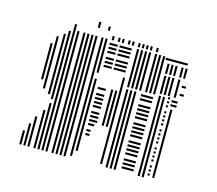

<svg xmlns="http://www.w3.org/2000/svg" viewBox="-82 -638 836 740"><g transform="rotate(15 335.5 -268.0)"><path d="M60 0H52V-56H60ZM76 0H68V-88H76ZM76 -264H68V-408H76ZM92 0H84V-120H92ZM92 -232H84V-440H92ZM116 0H108V-152H116ZM116 -216H108V-456H116ZM132 0H124V-184H132ZM132 -200H124V-472H132ZM148 0H140V-480H148ZM164 0H156V-480H164ZM188 0H180V-480H188ZM204 0H196V-480H204ZM220 0H212V-480H220ZM236 0H228V-480H236ZM260 -8H252V-480H260ZM276 -32H268V-320H276ZM276 -344H268V-480H276ZM304 -100H288V-108H304ZM304 -116H288V-124H304ZM312 -140H288V-148H312ZM320 -156H288V-164H320ZM320 -172H288V-180H320ZM320 -188H288V-196H320ZM320 -212H288V-220H320ZM320 -228H288V-236H320ZM320 -244H288V-252H320ZM320 -260H288V-268H320ZM320 -284H288V-292H320ZM320 -372H288V-380H320ZM320 -388H288V-396H320ZM320 -404H288V-412H320ZM320 -428H288V-436H320ZM320 -444H288V-452H320ZM320 -460H288V-468H320ZM348 -152H340V-296H348ZM364 -152H356V-296H364ZM380 -8H372V-352H380ZM376 -372H328V-380H376ZM376 -388H328V-396H376ZM376 -404H328V-412H376ZM376 -428H328V-436H376ZM376 -444H328V-452H376ZM376 -460H328V-468H376ZM404 0H396V-312H404ZM420 0H412V-312H420ZM436 0H428V-312H436ZM504 -12H456V-20H504ZM504 -28H456V-36H504ZM504 -44H456V-52H504ZM504 -68H456V-76H504ZM504 -84H456V-92H504ZM504 -100H456V-108H504ZM504 -116H456V-124H504ZM504 -140H456V-148H504ZM504 -156H456V-164H504ZM504 -172H456V-180H504ZM504 -188H456V-196H504ZM504 -212H456V-220H504ZM504 -228H456V-236H504ZM504 -244H456V-252H504ZM504 -260H456V-268H504ZM504 -284H456V-292H504ZM504 -300H456V-308H504ZM404 -320H396V-472H404ZM420 -320H412V-472H420ZM436 -320H428V-472H436ZM452 -320H444V-472H452ZM476 -320H468V-472H476ZM492 -320H484V-472H492ZM508 -320H500V-472H508ZM532 0H524V-320H532ZM548 0H540V-320H548ZM568 -12H560V-20H568ZM568 -28H560V-36H568ZM568 -44H560V-52H568ZM568 -68H560V-76H568ZM568 -84H560V-92H568ZM568 -100H560V-108H568ZM568 -116H560V-124H568ZM568 -140H560V-148H568ZM568 -156H560V-164H568ZM568 -172H560V-180H568ZM568 -188H560V-196H568ZM568 -212H560V-220H568ZM568 -228H560V-236H568ZM568 -244H560V-252H568ZM568 -260H560V-268H568ZM568 -284H560V-292H568ZM568 -300H560V-308H568ZM568 -316H560V-324H568ZM588 -8H580V-280H588ZM600 -292H576V-300H600ZM600 -308H576V-316H600ZM532 -328H524V-400H532ZM548 -328H540V-400H548ZM564 -328H556V-400H564ZM588 -328H580V-400H588ZM616 -340H600V-348H616ZM616 -372H600V-380H616ZM532 -408H524V-448H532ZM548 -408H540V-448H548ZM564 -408H556V-448H564ZM588 -408H580V-448H588ZM604 -408H596V-448H604ZM600 -460H512V-468H600ZM148 -480H140V-503H148ZM300 -480H292V-496H300ZM324 -480H316V-496H324ZM340 -480H332V-496H340ZM364 -480H356V-496H364ZM380 -480H372V-496H380ZM404 -480H396V-496H404ZM420 -480H412V-496H420ZM436 -480H428V-496H436ZM452 -480H444V-496H452ZM476 -480H468V-496H476ZM236 -512H228V-536H236ZM276 -512H268V-528H276Z"/></g></svg>

Font: Rubik Lines
Style: Regular
Weight: 400
Designer: Hubert and Fischer, NaN
Foundry: Hubert and Fischer, NaN
Version: Version 2.201